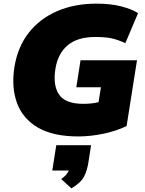

<svg xmlns="http://www.w3.org/2000/svg" viewBox="-20 -737 796 1054"><path d="M42 0ZM410 12Q272 12 188.5 -36.5Q105 -85 73.5 -171Q42 -257 59 -368Q77 -480 138 -557.5Q199 -635 294 -676Q389 -717 510 -717Q586 -717 643.5 -702.5Q701 -688 738 -665L668 -500Q625 -520 590.5 -527Q556 -534 503 -534Q405 -534 351 -488Q297 -442 284 -358Q270 -268 304.5 -217.5Q339 -167 437 -167Q459 -167 479 -169Q499 -171 521 -176L534 -258H399L422 -406H732L675 -45Q617 -17 546 -2.5Q475 12 410 12ZM372 297 316 246Q332 235 342 223.5Q352 212 358 199H267L289 60H480L466 150Q459 199 441 233Q423 267 372 297Z"/></svg>

Font: Winston Black
Style: Italic
Weight: 900
Italic angle: -9°
Designer: Original fonts by Vernon Adams / Changes by Cristiano Sobral
Foundry: VOriginal fonts by Vernon Adams / Changes by Cristiano Sobral
Version: Version 2.503;July 17, 2020;FontCreator 13.0.0.2655 64-bit